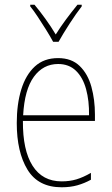

<svg xmlns="http://www.w3.org/2000/svg" viewBox="-20 -783 473 813"><path d="M226 -537Q283 -537 317.5 -503.5Q352 -470 367 -415.5Q382 -361 382 -298V-271H77Q76 -147 118 -81Q160 -15 241 -15Q275 -15 303.5 -23.5Q332 -32 365 -51V-22Q338 -7 308 1.5Q278 10 241 10Q142 10 96.5 -64.5Q51 -139 51 -262Q51 -342 70 -404Q89 -466 127.5 -501.5Q166 -537 226 -537ZM226 -512Q163 -512 123.5 -458Q84 -404 78 -295H357Q358 -356 344.5 -405.5Q331 -455 301.5 -483.5Q272 -512 226 -512ZM205 -606Q192 -630 174.5 -658Q157 -686 139.5 -712.5Q122 -739 108 -756V-763H126Q148 -737 172.5 -703Q197 -669 216 -637Q236 -669 259 -700Q282 -731 308 -763H326V-756Q302 -725 274.5 -682.5Q247 -640 228 -606Z"/></svg>

Font: Noto Sans Bengali Condensed Thin
Style: Regular
Weight: 100
Width: 3
Designer: Joana Ranito - Universal Thirst; Jelle Bosma - Monotype Design Team
Foundry: Universal Thirst ehf.
Version: Version 3.000; ttfautohint (v1.8.4.7-5d5b)